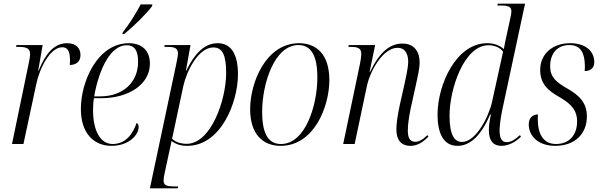

<svg xmlns="http://www.w3.org/2000/svg" viewBox="-20 -780 3264 1040"><path d="M136 -439 45 0H107L176 -322C194 -411 252 -524 317 -524C345 -524 359 -505 359 -455C359 -447 359 -438 358 -428C394 -428 416 -448 416 -482C416 -516 395 -546 344 -546C270 -546 225 -485 189 -397H187L211 -536H69L67 -526H81C119 -526 143 -520 143 -488C143 -478 141 -460 136 -439Z M645 -605 643 -596H653C704 -637 775 -707 804 -747L805 -756H742C715 -705 679 -647 645 -605ZM584 10C679 10 731 -50 731 -92C731 -105 726 -111 720 -114C698 -50 658 0 590 0C525 0 484 -69 484 -184C484 -205 486 -236 489 -248H528C677 -248 792 -323 792 -435C792 -505 750 -546 678 -546C509 -546 418 -340 418 -190C418 -57 489 10 584 10ZM523 -258H490C517 -408 579 -535 666 -535C708 -535 728 -508 728 -445C728 -333 645 -258 523 -258Z M934 -430 792 240H943L945 230H928C887 230 866 226 866 198C866 188 869 170 872 157L898 36C903 16 905 4 909 -16C933 1 957 10 994 10C1178 10 1269 -228 1269 -377C1269 -487 1232 -546 1159 -546C1081 -546 1028 -478 989 -397H987L1012 -536H872L870 -526H884C924 -526 944 -521 944 -490C944 -480 940 -459 934 -430ZM991 -1C950 -1 924 -17 912 -28L973 -314C991 -395 1054 -523 1136 -523C1187 -523 1205 -477 1205 -385C1205 -239 1123 -1 991 -1Z M1500 10C1682 10 1764 -204 1764 -346C1764 -488 1692 -546 1600 -546C1420 -546 1335 -333 1335 -188C1335 -54 1403 10 1500 10ZM1502 0C1439 0 1400 -46 1400 -174C1400 -328 1467 -536 1596 -536C1663 -536 1699 -483 1699 -360C1699 -211 1635 0 1502 0Z M2203 10C2241 10 2270 -9 2301 -40L2295 -48C2269 -22 2248 -12 2229 -12C2200 -12 2189 -34 2189 -73C2189 -108 2196 -149 2204 -190L2234 -326C2242 -364 2253 -408 2253 -442C2253 -496 2227 -544 2160 -544C2091 -544 2036 -497 1984 -390H1982L2012 -536H1869L1867 -526H1880C1921 -526 1937 -518 1937 -486C1937 -475 1934 -457 1931 -440L1839 0H1901L1967 -312C1985 -399 2056 -521 2133 -521C2182 -521 2191 -476 2191 -446C2191 -409 2176 -351 2172 -329L2145 -209C2134 -156 2127 -113 2127 -79C2127 -23 2152 10 2203 10Z M2458 10C2522 10 2583 -38 2635 -160H2639C2632 -127 2628 -99 2628 -75C2628 -19 2651 10 2696 10C2737 10 2775 -13 2802 -40L2796 -48C2773 -26 2749 -10 2725 -10C2698 -10 2686 -30 2686 -77C2686 -108 2697 -171 2705 -205L2824 -760H2676L2674 -750H2700C2733 -750 2750 -742 2750 -719C2750 -709 2748 -698 2745 -685L2724 -588C2719 -565 2713 -539 2709 -514C2687 -534 2657 -546 2619 -546C2449 -546 2350 -319 2350 -159C2350 -62 2380 10 2458 10ZM2482 -11C2442 -11 2415 -49 2415 -153C2415 -299 2494 -535 2626 -535C2658 -535 2690 -522 2705 -500L2645 -227C2627 -147 2558 -11 2482 -11Z M2987 10C3097 10 3159 -58 3159 -149C3159 -223 3118 -264 3052 -301C2991 -336 2960 -363 2960 -421C2960 -491 2999 -536 3064 -536C3126 -536 3147 -492 3148 -425C3148 -416 3148 -406 3147 -395C3178 -395 3199 -411 3199 -444C3199 -495 3161 -546 3068 -546C2973 -546 2906 -488 2906 -401C2906 -327 2947 -289 3014 -252C3079 -214 3106 -178 3106 -123C3106 -47 3062 0 2992 0C2924 0 2894 -52 2893 -131C2893 -140 2893 -150 2894 -160C2871 -160 2844 -147 2844 -106C2844 -45 2894 10 2987 10Z"/></svg>

Font: Noto Serif Display SemiCondensed Light
Style: Italic
Weight: 300
Width: 4
Italic angle: -12°
Designer: Monotype Design Team
Foundry: Monotype Imaging Inc.
Version: Version 2.009